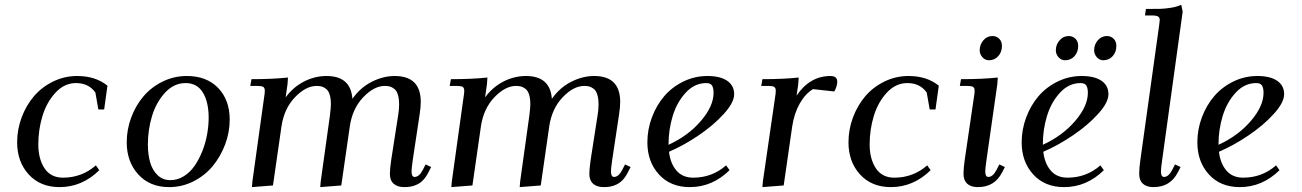

<svg xmlns="http://www.w3.org/2000/svg" viewBox="-20 -766 5377 793"><path d="M50.8 -178.2Q50.8 -231 69.3 -280.8Q87.9 -330.6 120.1 -368.4Q152.3 -406.2 199.2 -429.2Q246.1 -452.1 298.8 -452.1Q374.5 -452.1 423.8 -412.1L410.2 -314H386.2L374 -383.8Q346.2 -422.9 293.9 -422.9Q245.6 -422.9 209 -383.1Q172.4 -343.3 155.3 -286.6Q138.2 -230 138.2 -169.9Q138.2 -109.9 163.8 -71Q189.5 -32.2 240.2 -32.2Q317.9 -32.2 376 -83L390.1 -63Q318.8 6.8 226.1 6.8Q146 6.8 98.4 -45.7Q50.8 -98.1 50.8 -178.2Z M503.4 -178.2Q503.4 -231 522 -280.8Q540.5 -330.6 572.8 -368.4Q605 -406.2 651.9 -429.2Q698.7 -452.1 751.5 -452.1Q833.5 -452.1 881.1 -402.6Q928.7 -353 928.7 -272Q928.7 -219.2 909.7 -168.9Q890.6 -118.7 858.2 -79.6Q825.7 -40.5 778.6 -16.8Q731.4 6.8 678.7 6.8Q598.6 6.8 551 -45.7Q503.4 -98.1 503.4 -178.2ZM590.8 -169.9Q590.8 -128.4 599.9 -96.2Q608.9 -64 630.4 -43Q651.9 -22 683.6 -22Q713.4 -22 739.5 -38.3Q765.6 -54.7 783.9 -81.3Q802.2 -107.9 815.7 -141.8Q829.1 -175.8 835.4 -211.2Q841.8 -246.6 841.8 -279.8Q841.8 -344.7 817.9 -383.8Q793.9 -422.9 746.6 -422.9Q698.2 -422.9 661.6 -383.1Q625 -343.3 607.9 -286.6Q590.8 -230 590.8 -169.9Z M1013.7 -411.1 1018.6 -439Q1106 -439 1169.4 -445.8L1167.5 -418L1159.7 -363.8Q1190.4 -405.8 1235.1 -429Q1279.8 -452.1 1328.6 -452.1Q1428.7 -452.1 1435.5 -357.9Q1468.3 -404.3 1515.4 -428.2Q1562.5 -452.1 1610.4 -452.1Q1717.8 -452.1 1717.8 -345.2Q1717.8 -323.2 1713.4 -294.9L1684.6 -104Q1679.7 -68.8 1679.7 -58.1Q1679.7 -35.2 1692.4 -35.2Q1711.4 -35.2 1726.6 -64.9L1737.8 -86.9L1760.7 -76.2L1749.5 -54.2Q1740.2 -35.6 1728.5 -23.2Q1716.8 -10.7 1703.6 -4.4Q1690.4 2 1677.7 4.4Q1665 6.8 1650.4 6.8Q1621.6 6.8 1606 -7.1Q1590.3 -21 1590.3 -47.9Q1590.3 -68.4 1595.7 -105L1624.5 -290Q1628.4 -313 1628.4 -334Q1628.4 -358.9 1623.3 -375.2Q1618.2 -391.6 1608.6 -398.9Q1599.1 -406.2 1590.3 -408.7Q1581.5 -411.1 1569.3 -411.1Q1524.9 -411.1 1480.2 -364.3Q1435.5 -317.4 1424.8 -244.1L1389.6 0L1302.7 6.8L1304.7 -17.1L1342.8 -290Q1346.7 -324.2 1346.7 -334Q1346.7 -358.9 1341.6 -375.2Q1336.4 -391.6 1326.9 -398.9Q1317.4 -406.2 1308.6 -408.7Q1299.8 -411.1 1287.6 -411.1Q1243.2 -411.1 1198.2 -364.3Q1153.3 -317.4 1142.6 -244.1L1107.4 0L1020.5 6.8L1022.5 -17.1L1070.8 -363.8Q1073.7 -380.9 1073.7 -391.1Q1073.7 -402.8 1067.4 -407Q1061 -411.1 1043.5 -411.1Z M1837.4 -411.1 1842.3 -439Q1929.7 -439 1993.2 -445.8L1991.2 -418L1983.4 -363.8Q2014.2 -405.8 2058.8 -429Q2103.5 -452.1 2152.3 -452.1Q2252.4 -452.1 2259.3 -357.9Q2292 -404.3 2339.1 -428.2Q2386.2 -452.1 2434.1 -452.1Q2541.5 -452.1 2541.5 -345.2Q2541.5 -323.2 2537.1 -294.9L2508.3 -104Q2503.4 -68.8 2503.4 -58.1Q2503.4 -35.2 2516.1 -35.2Q2535.2 -35.2 2550.3 -64.9L2561.5 -86.9L2584.5 -76.2L2573.2 -54.2Q2564 -35.6 2552.2 -23.2Q2540.5 -10.7 2527.3 -4.4Q2514.2 2 2501.5 4.4Q2488.8 6.8 2474.1 6.8Q2445.3 6.8 2429.7 -7.1Q2414.1 -21 2414.1 -47.9Q2414.1 -68.4 2419.4 -105L2448.2 -290Q2452.1 -313 2452.1 -334Q2452.1 -358.9 2447 -375.2Q2441.9 -391.6 2432.4 -398.9Q2422.9 -406.2 2414.1 -408.7Q2405.3 -411.1 2393.1 -411.1Q2348.6 -411.1 2304 -364.3Q2259.3 -317.4 2248.5 -244.1L2213.4 0L2126.5 6.8L2128.4 -17.1L2166.5 -290Q2170.4 -324.2 2170.4 -334Q2170.4 -358.9 2165.3 -375.2Q2160.2 -391.6 2150.6 -398.9Q2141.1 -406.2 2132.3 -408.7Q2123.5 -411.1 2111.3 -411.1Q2066.9 -411.1 2022 -364.3Q1977.1 -317.4 1966.3 -244.1L1931.2 0L1844.2 6.8L1846.2 -17.1L1894.5 -363.8Q1897.5 -380.9 1897.5 -391.1Q1897.5 -402.8 1891.1 -407Q1884.8 -411.1 1867.2 -411.1Z M2653.8 -178.2Q2653.8 -231 2672.4 -280.8Q2690.9 -330.6 2723.1 -368.4Q2755.4 -406.2 2802.2 -429.2Q2849.1 -452.1 2901.9 -452.1Q2954.6 -452.1 2983.4 -432.4Q3012.2 -412.6 3012.2 -377Q3012.2 -342.3 2969.2 -295.2Q2926.3 -248 2865.2 -206.8Q2804.2 -165.5 2743.2 -139.2Q2748.5 -91.3 2773.7 -61.8Q2798.8 -32.2 2843.3 -32.2Q2920.9 -32.2 2979 -83L2993.2 -63Q2921.9 6.8 2829.1 6.8Q2749 6.8 2701.4 -45.7Q2653.8 -98.1 2653.8 -178.2ZM2741.2 -168Q2822.3 -205.1 2874.8 -266.4Q2927.2 -327.6 2927.2 -382.8Q2927.2 -402.3 2920.9 -412.6Q2914.6 -422.9 2897 -422.9Q2848.6 -422.9 2812 -383.1Q2775.4 -343.3 2758.3 -286.6Q2741.2 -230 2741.2 -169.9Z M3124 -411.1 3128.9 -439Q3215.3 -439 3278.8 -445.8L3276.9 -418L3270 -371.1Q3324.7 -452.1 3410.2 -452.1Q3438 -452.1 3438 -428.2Q3438 -410.2 3425.8 -388.2L3337.9 -397.9Q3306.2 -378.9 3283.2 -338.6Q3260.3 -298.3 3252 -244.1L3216.8 0L3128.9 6.8L3130.9 -17.1L3181.2 -363.8Q3184.1 -380.9 3184.1 -391.1Q3184.1 -402.8 3177.7 -407Q3171.4 -411.1 3153.8 -411.1Z M3484.4 -178.2Q3484.4 -231 3502.9 -280.8Q3521.5 -330.6 3553.7 -368.4Q3585.9 -406.2 3632.8 -429.2Q3679.7 -452.1 3732.4 -452.1Q3808.1 -452.1 3857.4 -412.1L3843.8 -314H3819.8L3807.6 -383.8Q3779.8 -422.9 3727.5 -422.9Q3679.2 -422.9 3642.6 -383.1Q3606 -343.3 3588.9 -286.6Q3571.8 -230 3571.8 -169.9Q3571.8 -109.9 3597.4 -71Q3623 -32.2 3673.8 -32.2Q3751.5 -32.2 3809.6 -83L3823.7 -63Q3752.4 6.8 3659.7 6.8Q3579.6 6.8 3532 -45.7Q3484.4 -98.1 3484.4 -178.2Z M3944.3 -411.1 3949.2 -439Q4037.6 -439 4101.1 -445.8L4099.1 -418L4054.2 -104Q4049.3 -68.8 4049.3 -58.1Q4049.3 -35.2 4062 -35.2Q4081.1 -35.2 4096.2 -64.9L4107.4 -86.9L4130.4 -76.2L4119.1 -54.2Q4087.9 6.8 4019 6.8Q3990.2 6.8 3974.9 -7.1Q3959.5 -21 3959.5 -47.9Q3959.5 -71.8 3964.4 -105L4002.4 -363.8Q4005.4 -380.9 4005.4 -391.1Q4005.4 -402.8 3999 -407Q3992.7 -411.1 3975.1 -411.1ZM4026.4 -558.1Q4026.4 -582 4041.5 -599.6Q4056.6 -617.2 4079.1 -617.2Q4095.2 -617.2 4106.7 -606.2Q4118.2 -595.2 4118.2 -576.2Q4118.2 -551.3 4103 -534.2Q4087.9 -517.1 4064.5 -517.1Q4048.3 -517.1 4037.4 -529.8Q4026.4 -542.5 4026.4 -558.1Z M4199.7 -178.2Q4199.7 -231 4218.3 -280.8Q4236.8 -330.6 4269 -368.4Q4301.3 -406.2 4348.1 -429.2Q4395 -452.1 4447.8 -452.1Q4500.5 -452.1 4529.3 -432.4Q4558.1 -412.6 4558.1 -377Q4558.1 -342.3 4515.1 -295.2Q4472.2 -248 4411.1 -206.8Q4350.1 -165.5 4289.1 -139.2Q4294.4 -91.3 4319.6 -61.8Q4344.7 -32.2 4389.2 -32.2Q4466.8 -32.2 4524.9 -83L4539.1 -63Q4467.8 6.8 4375 6.8Q4294.9 6.8 4247.3 -45.7Q4199.7 -98.1 4199.7 -178.2ZM4287.1 -168Q4368.2 -205.1 4420.7 -266.4Q4473.1 -327.6 4473.1 -382.8Q4473.1 -402.3 4466.8 -412.6Q4460.4 -422.9 4442.9 -422.9Q4394.5 -422.9 4357.9 -383.1Q4321.3 -343.3 4304.2 -286.6Q4287.1 -230 4287.1 -169.9ZM4340.8 -558.1Q4340.8 -581.5 4356.2 -599.4Q4371.6 -617.2 4394 -617.2Q4410.2 -617.2 4421.6 -606.2Q4433.1 -595.2 4433.1 -576.2Q4433.1 -551.3 4418 -534.2Q4402.8 -517.1 4378.9 -517.1Q4362.8 -517.1 4351.8 -529.8Q4340.8 -542.5 4340.8 -558.1ZM4499 -558.1Q4499 -582 4514.2 -599.6Q4529.3 -617.2 4551.8 -617.2Q4567.9 -617.2 4579.3 -606.2Q4590.8 -595.2 4590.8 -576.2Q4590.8 -551.3 4575.7 -534.2Q4560.5 -517.1 4537.1 -517.1Q4521 -517.1 4510 -529.8Q4499 -542.5 4499 -558.1Z M4685.1 -47.9Q4685.1 -71.8 4689.9 -105L4767.6 -662.1Q4770 -681.6 4770 -683.1Q4770 -693.4 4763.2 -697.8Q4756.3 -702.1 4738.8 -702.1H4709L4712.9 -729Q4753.4 -729 4772.5 -729.5Q4791.5 -730 4815.9 -733.9Q4840.3 -737.8 4858.9 -746.1L4864.7 -717.8L4779.8 -104Q4774.9 -68.8 4774.9 -58.1Q4774.9 -35.2 4787.6 -35.2Q4806.6 -35.2 4821.8 -64.9L4833 -86.9L4856 -76.2L4844.7 -54.2Q4813.5 6.8 4744.6 6.8Q4715.8 6.8 4700.4 -7.1Q4685.1 -21 4685.1 -47.9Z M4925.3 -178.2Q4925.3 -231 4943.8 -280.8Q4962.4 -330.6 4994.6 -368.4Q5026.9 -406.2 5073.7 -429.2Q5120.6 -452.1 5173.3 -452.1Q5226.1 -452.1 5254.9 -432.4Q5283.7 -412.6 5283.7 -377Q5283.7 -342.3 5240.7 -295.2Q5197.8 -248 5136.7 -206.8Q5075.7 -165.5 5014.6 -139.2Q5020 -91.3 5045.2 -61.8Q5070.3 -32.2 5114.7 -32.2Q5192.4 -32.2 5250.5 -83L5264.6 -63Q5193.4 6.8 5100.6 6.8Q5020.5 6.8 4972.9 -45.7Q4925.3 -98.1 4925.3 -178.2ZM5012.7 -168Q5093.8 -205.1 5146.2 -266.4Q5198.7 -327.6 5198.7 -382.8Q5198.7 -402.3 5192.4 -412.6Q5186 -422.9 5168.5 -422.9Q5120.1 -422.9 5083.5 -383.1Q5046.9 -343.3 5029.8 -286.6Q5012.7 -230 5012.7 -169.9Z"/></svg>

Font: Dihjauti
Style: Bold Italic
Weight: 700
Italic angle: -9°
Designer: T. Christopher White
Version: Version 3.0.0